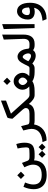

<svg xmlns="http://www.w3.org/2000/svg" viewBox="1494 -2240 999 4027"><g transform="rotate(-90 1993.5 -226.5)"><path d="M729.5 0C731.9 0 733.9 -4.9 735.8 -15.1C737.3 -25.4 738.3 -35.6 738.3 -45.9V-62.5C738.3 -81.1 733.9 -107.4 729.5 -107.4L703.6 -107.9C667 -108.4 645 -122.1 633.8 -150.9L589.8 -265.6L498.5 -214.4L502.4 -206.1C536.6 -136.7 553.7 -80.1 553.7 -35.6C553.7 88.9 484.4 148.9 338.4 148.9C201.7 148.9 137.2 91.8 137.2 -26.9C137.2 -73.7 149.9 -128.4 175.8 -190.9L179.2 -200.7L88.4 -233.9L85 -225.6C54.2 -157.2 39.1 -88.4 39.1 -18.6C39.1 40.5 51.3 90.8 76.2 131.8C125 213.9 214.4 252.9 336.9 252.9C530.8 252.4 636.2 162.6 644.5 -13.7C658.7 -5.4 678.2 -1 704.1 -0.5ZM253.4 -287.1 330.1 -210.9 406.2 -287.1 330.1 -363.8Z M724.1 -107.4C711.9 -107.4 705.6 -92.3 705.6 -62.5V-45.9C705.6 -15.1 711.9 0 724.1 0H782.2C867.2 0 927.2 -16.1 961.9 -47.9C996.6 -79.6 1014.2 -134.8 1014.2 -212.4C1014.2 -243.7 1009.8 -281.2 1005.4 -305.7C1002.9 -317.9 1000.5 -329.6 997.6 -341.8C991.7 -365.7 990.2 -370.6 988.8 -375L985.8 -384.3L892.1 -356.4L896.5 -336.9C899.9 -322.8 904.3 -296.9 908.7 -270C912.6 -242.7 916 -209.5 916 -187.5C916 -148.9 909.2 -126 895 -118.7C880.9 -111.3 843.8 -107.4 784.2 -107.4ZM770.5 83.5 697.8 156.7 770.5 229.5 843.8 156.7ZM921.4 83.5 848.6 156.7 921.4 229.5 994.6 156.7Z M1493.2 0C1495.6 0 1497.6 -4.9 1499.5 -15.1C1501 -25.4 1502 -35.6 1502 -45.9V-62.5C1502 -72.8 1501 -82.5 1499.5 -92.8C1497.6 -102.5 1495.6 -107.4 1493.2 -107.4H1473.6C1428.2 -107.4 1402.8 -118.2 1397.5 -140.1C1383.3 -198.7 1372.1 -242.7 1364.3 -272L1361.3 -283.7L1350.6 -278.3L1277.3 -240.7L1270.5 -236.8L1272.5 -229.5C1293.5 -149.9 1304.2 -95.2 1304.2 -66.4C1304.2 81.1 1197.3 153.3 1026.4 166L1031.2 178.2L1058.1 244.6L1061 251H1062.5C1234.4 251 1366.2 162.1 1397.9 -12.2C1414.6 -3.9 1440.4 0 1476.1 0Z M1897.5 -599.6V-606.4V-691.9V-706.1L1545.9 -573.7C1538.6 -571.3 1532.2 -559.6 1527.8 -539.1C1518.1 -498 1518.1 -478 1518.1 -462.9L1520.5 -460L1710.4 -247.6C1730.5 -225.1 1740.7 -204.1 1740.7 -184.6C1740.7 -133.3 1701.7 -107.4 1624 -107.4H1487.8C1475.6 -107.4 1469.2 -92.3 1469.2 -62.5V-45.9C1469.2 -15.1 1475.6 0 1487.8 0H1607.4C1727.1 0 1799.8 -40.5 1826.2 -121.1C1891.1 -40.5 1953.1 0 2011.2 0H2035.2C2037.6 0 2039.6 -4.9 2041.5 -15.1C2043 -25.4 2043.9 -35.6 2043.9 -45.9V-62.5C2043.9 -72.8 2043 -82.5 2041.5 -92.8C2039.6 -102.5 2037.6 -107.4 2035.2 -107.4H2013.2C1986.3 -107.4 1959 -123 1930.2 -154.8L1622.6 -496.6Z M2543 0C2545.4 0 2547.4 -4.9 2549.3 -15.1C2550.8 -25.4 2551.8 -35.6 2551.8 -45.9V-62.5C2551.8 -72.8 2550.8 -82.5 2549.3 -92.8C2547.4 -102.5 2545.4 -107.4 2543 -107.4L2493.7 -107.9C2450.7 -108.4 2422.9 -109.9 2410.6 -112.3C2452.1 -147 2479.5 -198.7 2479.5 -252C2479.5 -301.8 2461.9 -345.7 2427.2 -383.3C2392.1 -420.9 2350.6 -439.9 2302.2 -439.9C2253.9 -439.9 2212.4 -420.9 2177.7 -383.3C2142.6 -345.7 2125 -301.8 2125 -252C2125 -197.3 2153.3 -145 2194.3 -112.3C2183.1 -109.9 2149.9 -108.4 2095.2 -107.9L2029.8 -107.4C2017.6 -107.4 2011.2 -92.3 2011.2 -62.5V-45.9C2011.2 -15.1 2017.6 0 2029.8 0H2094.7C2191.9 0 2261.2 -16.1 2302.7 -47.9C2348.1 -16.1 2412.1 0 2495.6 0ZM2380.4 -251C2380.4 -227.1 2370.6 -205.1 2351.6 -184.6C2332.5 -164.1 2315.9 -153.8 2302.2 -153.8C2288.6 -153.8 2272 -164.1 2252.9 -184.6C2233.9 -205.1 2224.1 -227.1 2224.1 -251C2224.1 -273.9 2232.4 -293.9 2248.5 -311C2264.6 -328.1 2282.2 -336.9 2301.8 -336.9C2321.8 -336.9 2339.8 -328.1 2356 -311C2372.1 -293.9 2380.4 -273.9 2380.4 -251ZM2225.1 -578.6 2301.8 -502.4 2377.9 -578.6 2301.8 -655.3Z M3068.8 0C3071.3 0 3073.2 -4.9 3075.2 -15.1C3076.7 -25.4 3077.6 -35.6 3077.6 -45.9V-62.5C3077.6 -72.8 3076.7 -82.5 3075.2 -92.8C3073.2 -102.5 3071.3 -107.4 3068.8 -107.4H3060.5C3023.9 -107.4 3004.4 -108.9 2996.1 -116.7C2990.2 -121.6 2988.8 -123.5 2986.8 -132.3C2985.4 -136.7 2984.9 -140.1 2984.4 -143.6C2983.9 -149.9 2981.9 -167 2980.5 -177.2C2975.6 -210 2966.3 -239.7 2952.1 -266.6C2923.8 -320.8 2874.5 -358.4 2818.4 -358.4C2768.1 -358.4 2726.6 -330.6 2693.4 -275.4C2676.3 -247.6 2652.3 -201.2 2620.6 -136.7C2611.3 -117.2 2596.7 -107.4 2577.1 -107.4H2537.6C2525.4 -107.4 2519 -92.3 2519 -62.5V-45.9C2519 -15.1 2525.4 0 2537.6 0H2569.3C2586.4 0 2601.6 -2 2614.7 -6.3C2627.4 -10.7 2637.7 -15.6 2646 -22C2653.8 -27.8 2663.6 -36.6 2674.8 -47.9C2689.9 -34.7 2705.6 -23.4 2735.4 -5.9C2765.1 11.7 2804.2 23.4 2839.4 23.4C2889.6 23.4 2929.7 2.4 2955.1 -32.7C2981 -10.7 3015.6 0 3059.1 0ZM2835 -75.2C2804.2 -75.2 2766.6 -94.2 2722.7 -131.8C2735.4 -159.2 2750 -186.5 2767.1 -213.4C2782.2 -237.8 2797.9 -250 2813.5 -250C2825.7 -250 2837.9 -243.7 2849.6 -230.5C2873 -204.1 2887.2 -164.1 2887.2 -132.8C2887.2 -97.7 2866.2 -75.2 2835 -75.2Z M3063.5 -107.4C3051.3 -107.4 3044.9 -92.3 3044.9 -62.5V-45.9C3044.9 -15.1 3051.3 0 3063.5 0H3088.4C3221.2 0 3281.7 -86.4 3281.7 -237.3V-667.5V-680.7L3269 -676.8L3184.1 -649.4L3176.8 -647L3191.9 -243.7C3195.3 -153.8 3162.1 -109.9 3089.8 -107.4H3084Z M3418.5 -1H3501V-680.7L3397 -647.5Z M3771.5 -265.1C3822.3 -265.1 3849.6 -211.9 3851.1 -119.6C3830.1 -105.5 3801.8 -98.1 3766.1 -98.1C3710 -98.1 3690.4 -115.2 3690.4 -154.3C3690.4 -184.1 3698.7 -210 3714.8 -231.9C3731 -253.9 3749.5 -265.1 3771.5 -265.1ZM3771 -368.7C3737.3 -368.7 3707 -357.9 3680.2 -336.9C3626.5 -294.4 3596.7 -221.7 3596.7 -143.1C3596.7 -51.8 3657.7 2.4 3761.2 2.4C3792 2.4 3819.8 -2.4 3844.2 -12.2C3819.8 95.7 3745.1 149.9 3571.3 166L3576.2 178.2L3603 244.6L3606 251H3607.4C3709.5 251 3794.4 220.2 3854.5 162.6C3914.6 105 3948.7 15.6 3948.7 -93.8C3948.7 -180.2 3933.1 -248 3901.4 -296.4C3869.6 -344.7 3826.2 -368.7 3771 -368.7Z"/></g></svg>

Font: Samim Medium
Style: Regular
Weight: 500
Foundry: DejaVu fonts team - Redesigned by Saber Rastikerdar
Version: Version 4.0.5